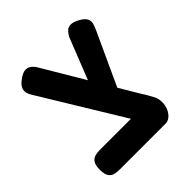

<svg xmlns="http://www.w3.org/2000/svg" viewBox="-165 -705 832 832"><g transform="rotate(-45 251.0 -288.5)"><path d="M376 9 297 -98 58 -490Q43 -514 47.5 -532.5Q52 -551 76 -568Q99 -585 114.5 -585.5Q130 -586 141.5 -577Q153 -568 161 -554L396 -158Q406 -143 413.5 -129.5Q421 -116 427 -105Q435 -90 435.5 -69.5Q436 -49 428.5 -31Q421 -13 407.5 -1.5Q394 10 376 9ZM98 9Q82 9 68 5.5Q54 2 45.5 -11Q37 -24 37 -51Q37 -79 45.5 -91.5Q54 -104 67.5 -108Q81 -112 97 -112H380L383 9ZM320 -201 239 -271 351 -554Q359 -567 368 -576Q377 -585 392.5 -585.5Q408 -586 432 -573Q455 -560 461.5 -546.5Q468 -533 464 -519Q460 -505 453 -490Z"/></g></svg>

Font: Fredoka SemiCondensed Medium
Style: Regular
Weight: 500
Width: 4
Designer: Ben Nathan
Foundry: Milena B. Brandão, Ben Nathan
Version: Version 2.001